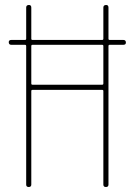

<svg xmlns="http://www.w3.org/2000/svg" viewBox="-20 -750 540 770"><path d="M389.6 -570.3H110.4Q105.5 -570.3 105.5 -565.4V-415Q105.5 -410.2 110.4 -410.2H389.6Q394.5 -410.2 394.5 -415V-565.4Q394.5 -570.3 389.6 -570.3ZM25.4 -570.3Q15.6 -570.3 15.1 -580.1Q14.6 -589.8 25.4 -589.8H80.1Q85 -589.8 85 -594.7V-719.7Q85 -729.5 95.2 -730Q105.5 -730.5 105.5 -719.7V-594.7Q105.5 -589.8 110.4 -589.8H389.6Q394.5 -589.8 394.5 -594.7V-719.7Q394.5 -729.5 404.8 -730Q415 -730.5 415 -719.7V-594.7Q415 -589.8 419.9 -589.8H474.6Q484.4 -589.8 484.9 -580.1Q485.4 -570.3 474.6 -570.3H419.9Q415 -570.3 415 -565.4V-9.8Q415 0 404.8 0Q394.5 0 394.5 -9.8V-384.8Q394.5 -389.6 389.6 -389.6H110.4Q105.5 -389.6 105.5 -384.8V-9.8Q105.5 0 95.2 0Q85 0 85 -9.8V-565.4Q85 -570.3 80.1 -570.3Z"/></svg>

Font: Rounded Mgen+ 1mn thin
Style: Regular
Weight: 100
Designer: [Source Han Sans]
Ryoko NISHIZUKA  (kana & ideographs); Paul D. Hunt (Latin, Greek & Cyrillic); Wenlong ZHANG  (bopomofo
Version: Version 1.059.20150602